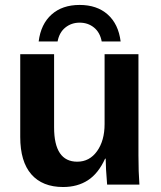

<svg xmlns="http://www.w3.org/2000/svg" viewBox="-20 -748 651 778"><path d="M199.2 -528.3V-231.9Q199.2 -92.8 293 -92.8Q342.8 -92.8 373.3 -135.5Q403.8 -178.2 403.8 -245.1V-528.3H541V-118.2Q541 -50.8 544.9 0H414.1Q408.2 -70.3 408.2 -105H405.8Q378.4 -44.9 336.2 -17.6Q293.9 9.8 235.8 9.8Q151.9 9.8 106.9 -41.7Q62 -93.3 62 -192.9V-528.3ZM302.7 -656.2Q269.5 -656.2 244.9 -636.5Q220.2 -616.7 213.4 -580.1H136.7Q145.5 -650.4 189 -689.2Q232.4 -728 302.7 -728Q373 -728 416.5 -689.2Q460 -650.4 468.8 -580.1H392.1Q385.3 -616.7 360.8 -636.5Q336.4 -656.2 302.7 -656.2Z"/></svg>

Font: Arial
Style: Bold
Weight: 700
Designer: Steve Matteson
Foundry: Ascender Corporation
Version: Version 2.00.3